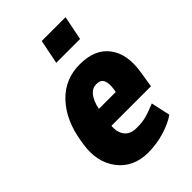

<svg xmlns="http://www.w3.org/2000/svg" viewBox="-225 -845 949 949"><g transform="rotate(-45 249.5 -370.5)"><path d="M292 -411.1Q236.3 -411.1 214.8 -317.9L216.3 -315.4H332.5L335 -328.1Q341.3 -370.1 331.5 -390.6Q321.8 -411.1 292 -411.1ZM236.3 10.3Q130.9 10.3 75.2 -63.5Q19.5 -137.2 37.1 -246.6L40 -265.1Q59.6 -390.6 129.9 -464.8Q200.2 -539.1 304.7 -538.1Q409.2 -538.1 458 -473.1Q506.8 -408.2 489.3 -298.8L475.6 -212.4H199.7L198.7 -210Q196.3 -168 216.3 -142.6Q236.3 -117.2 277.8 -116.7Q319.3 -116.2 347.7 -124Q376 -131.8 418.5 -149.4L440.4 -48.8Q404.3 -23.4 349.6 -6.8Q294.9 9.8 236.3 10.3ZM393.1 -625.5H226.6L252 -752.4H418.5Z"/></g></svg>

Font: Roboto-BlackItalic
Style: Italic
Weight: 900
Italic angle: -12°
Designer: Google
Version: Version 1.100141; 2013